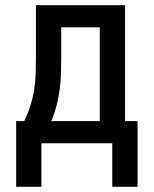

<svg xmlns="http://www.w3.org/2000/svg" viewBox="-20 -550 590 737"><path d="M42 167V-85H73Q87 -114 96.5 -144Q106 -174 111 -205Q116 -236 117 -268Q118 -300 118 -331V-530H460V-85H508V167H411V0H139V167ZM177 -85H363V-445H215V-331Q215 -300 214 -268.5Q213 -237 209 -206Q205 -175 197 -144.5Q189 -114 177 -85Z"/></svg>

Font: Lode Dark Term
Style: Bold
Weight: 700
Monospace: yes
Designer: Belleve Invis
Foundry: Belleve Invis
Version: Version 29.2.0